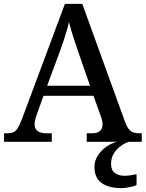

<svg xmlns="http://www.w3.org/2000/svg" viewBox="-20 -734 754 994"><path d="M1 0V-44H18Q38 -44 50.5 -50Q63 -56 73 -73Q83 -90 95 -121L316 -714H406L628 -101Q637 -78 646.5 -66Q656 -54 669 -49Q682 -44 700 -44H714V0H429V-44H455Q482 -44 496.5 -55Q511 -66 511 -90Q511 -97 510 -103Q509 -109 507.5 -115.5Q506 -122 503 -129L464 -238H205L169 -137Q166 -129 164 -120.5Q162 -112 160.5 -105Q159 -98 159 -91Q159 -67 175 -55.5Q191 -44 221 -44H248V0ZM224 -290H446L386 -463Q376 -492 367 -519Q358 -546 350.5 -571Q343 -596 337 -620Q332 -597 325 -573.5Q318 -550 310 -525.5Q302 -501 291 -471ZM608 240Q543 240 506 213.5Q469 187 469 130Q469 99 486 72Q503 45 530 26Q557 7 587 0H648Q627 6 605.5 21.5Q584 37 569.5 60Q555 83 555 115Q555 147 574.5 161.5Q594 176 624 176Q638 176 653.5 174Q669 172 687 168V224Q677 229 662.5 232.5Q648 236 633.5 238Q619 240 608 240Z"/></svg>

Font: ET Text
Style: Regular
Weight: 470
Designer: Monotype Design Team
Foundry: Monotype Imaging Inc.
Version: Version 2.009